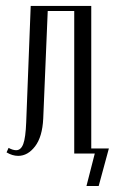

<svg xmlns="http://www.w3.org/2000/svg" viewBox="-20 -515 385 644"><path d="M2 -3.9 8.8 -19Q22.9 -11.2 34.2 -11.2Q50.3 -11.2 58.1 -32.2Q65.9 -53.2 67.9 -105L83 -495.1H286.1V-17.1H345.2L311 108.9H270L297.9 0H229V-478H140.1L125 -117.2Q122.1 -56.2 97.7 -24.2Q73.2 7.8 41 7.8Q21.5 7.8 2 -3.9Z"/></svg>

Font: Moniqa Narrow Heading
Style: Regular
Weight: 400
Width: 4
Designer: Rajesh Rajput
Foundry: Rajesh Rajput
Version: Version 1.000